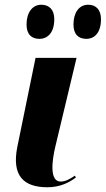

<svg xmlns="http://www.w3.org/2000/svg" viewBox="-20 -780 446 810"><path d="M345 -616C375 -616 406 -638 406 -699C406 -740 384 -760 352 -760C313 -760 290 -726 290 -677C290 -635 311 -616 345 -616ZM147 -616C177 -616 209 -638 209 -699C209 -740 187 -760 154 -760C116 -760 92 -726 92 -677C92 -635 113 -616 147 -616ZM180 10C235 10 273 -11 300 -31L296 -39C278 -27 258 -14 236 -14C188 -14 199 -102 214 -164L303 -536H130L53 -160C29 -39 79 10 180 10Z"/></svg>

Font: Noto Serif Display SemiCondensed ExtraBold
Style: Italic
Weight: 800
Width: 4
Italic angle: -12°
Designer: Monotype Design Team
Foundry: Monotype Imaging Inc.
Version: Version 2.009